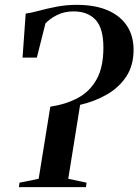

<svg xmlns="http://www.w3.org/2000/svg" viewBox="-20 -772 571 792"><path d="M58 0 60.5 -18.5 139.5 -34.5 187.5 -332Q251.5 -341.5 300.8 -367.8Q350 -394 378.2 -444Q406.5 -494 406.5 -576Q406.5 -655 374.5 -690Q342.5 -725 283 -725Q245.5 -725 215.5 -710Q185.5 -695 167.5 -675.5L132 -534.5H73L86 -716Q109 -719 141 -727.8Q173 -736.5 212.8 -744.2Q252.5 -752 296 -752Q372.5 -752 424.8 -729.2Q477 -706.5 504 -665Q531 -623.5 531 -567Q531 -502 501 -456.5Q471 -411 421 -382.2Q371 -353.5 310.5 -339.5L261.5 -34.5L337 -18.5L334.5 0Z"/></svg>

Font: Merriweather 144pt Medium
Style: Italic
Weight: 500
Italic angle: -7.8°
Version: Version 2.101